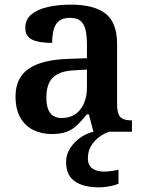

<svg xmlns="http://www.w3.org/2000/svg" viewBox="-20 -568 625 828"><path d="M203 10Q159 10 123.5 -7.5Q88 -25 67.5 -61Q47 -97 47 -152Q47 -232 103 -271Q159 -310 272 -314L355 -317V-374Q355 -408 350 -434.5Q345 -461 329.5 -476Q314 -491 281 -491Q251 -491 234 -477Q217 -463 211 -438.5Q205 -414 205 -383Q147 -383 118 -397.5Q89 -412 89 -448Q89 -484 115.5 -506Q142 -528 187 -538Q232 -548 285 -548Q385 -548 435 -509.5Q485 -471 485 -377V-120Q485 -93 490.5 -77.5Q496 -62 510 -55.5Q524 -49 546 -49H549V0H383L363 -75H355Q333 -48 313.5 -29Q294 -10 268.5 0Q243 10 203 10ZM246 -59Q280 -59 304 -75Q328 -91 341.5 -121Q355 -151 355 -191V-268L303 -265Q256 -263 229.5 -249Q203 -235 191.5 -210Q180 -185 180 -148Q180 -118 187 -98.5Q194 -79 209 -69Q224 -59 246 -59ZM409 240Q339 240 302 213.5Q265 187 265 130Q265 99 282 72Q299 45 326 26Q353 7 383 0H452Q431 6 409.5 21.5Q388 37 373.5 60Q359 83 359 115Q359 145 378.5 158.5Q398 172 428 172Q442 172 457.5 170Q473 168 491 164V224Q481 229 466 232.5Q451 236 435.5 238Q420 240 409 240Z"/></svg>

Font: Noto Serif Armenian SemiBold
Style: Regular
Weight: 600
Version: Version 2.007